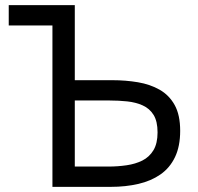

<svg xmlns="http://www.w3.org/2000/svg" viewBox="-20 -727 771 747"><path d="M184 0V-628H14V-707H271V-415H417Q469 -415 516.5 -407Q564 -399 601 -378Q638 -357 659.5 -318.5Q681 -280 681 -218Q681 -158 661 -116Q641 -74 604.5 -48.5Q568 -23 518.5 -11.5Q469 0 411 0ZM271 -79H402Q438 -79 472.5 -84Q507 -89 534 -102.5Q561 -116 577 -142.5Q593 -169 593 -212Q593 -255 577.5 -280Q562 -305 535 -317Q508 -329 475 -332.5Q442 -336 407 -336H271Z"/></svg>

Font: Onest
Style: Regular
Weight: 400
Designer: Dmitri Voloshin, Andrey Kudryavtsev
Foundry: Dmitri Voloshin, Andrey Kudryavtsev
Version: Version 1.000;gftools[0.9.33]